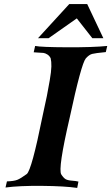

<svg xmlns="http://www.w3.org/2000/svg" viewBox="-20 -918 545 940"><path d="M505 -693 498 -663Q446 -658 431 -654Q416 -650 400 -632Q378 -606 321 -341Q263 -91 280 -64Q291 -47 301 -41Q311 -35 332 -33.5Q353 -32 364 -29L358 2Q297 -7 185.5 -8Q74 -9 7 0L14 -30Q48 -31 64.5 -37.5Q81 -44 111 -66Q135 -85 188 -348Q188 -351 195.5 -383Q203 -415 209.5 -448Q216 -481 223.5 -524.5Q231 -568 231.5 -592.5Q232 -617 228 -633Q222 -645 211.5 -651.5Q201 -658 192 -659Q183 -660 167.5 -660.5Q152 -661 145 -662L152 -693Q182 -687 308.5 -686.5Q435 -686 505 -693ZM486 -731H432L356 -828L218 -731H166L319 -898H407Z"/></svg>

Font: GFS Artemisia
Style: Bold Italic
Weight: 700
Italic angle: -12°
Designer: Designed by Takis Katsoulidis and George D. Matthiopoulos.
Foundry: Designed by Takis Katsoulidis and George D. Matthiopoulos.
Version: Version 1.0